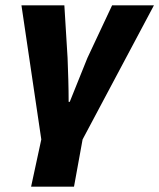

<svg xmlns="http://www.w3.org/2000/svg" viewBox="-20 -520 594 716"><path d="M96 176H256L288 0L554 -500H398L306 -304C285 -253 261 -191 240 -140H236C236 -193 234 -254 232 -304L220 -500H60L134 0Z"/></svg>

Font: Source Sans Pro Black
Style: Italic
Weight: 900
Italic angle: -11°
Designer: Paul D. Hunt
Foundry: Adobe Systems Incorporated
Version: Version 3.006;hotconv 1.0.111;makeotfexe 2.5.65597